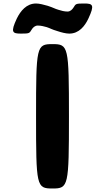

<svg xmlns="http://www.w3.org/2000/svg" viewBox="-20 -1077 601 1097"><path d="M309 -899C330 -892 356 -885 376 -885C431 -885 465 -928 485 -971C522 -1050 510 -1057 461 -1057C412 -1057 413 -1055 400 -1034C393 -1023 382 -1011 366 -1011C348 -1011 329 -1016 314 -1021C290 -1028 289 -1032 252 -1044C231 -1050 205 -1057 186 -1057C131 -1057 97 -1014 76 -971C39 -892 51 -885 100 -885C149 -885 148 -887 161 -908C168 -920 180 -931 196 -931C214 -931 233 -926 247 -922C271 -914 272 -910 309 -899ZM280 -825C188 -825 186 -813 186 -413C186 -12 188 0 280 0C371 0 374 -12 374 -413C374 -813 371 -825 280 -825Z"/></svg>

Font: Hussar Print
Style: Bold
Weight: 700
Foundry: Cannot Into Space Fonts
Version: Version 2.00